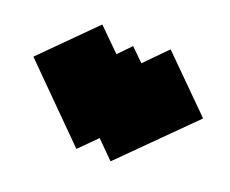

<svg xmlns="http://www.w3.org/2000/svg" viewBox="-116 -926 1318 1099"><g transform="rotate(20 543.0 -376.0)"><path d="M542 -680 620 -604 750 -736 1060 -428 646 -16 542 -120 438 -16 26 -428 334 -736 468 -604Z"/></g></svg>

Font: El Pececito
Style: Regular
Weight: 400
Designer: deFharo
Foundry: deFharo
Version: El Pececito Version 1.000